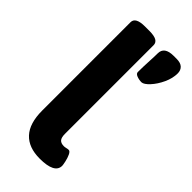

<svg xmlns="http://www.w3.org/2000/svg" viewBox="-214 -703 757 757"><g transform="rotate(45 164.5 -324.0)"><path d="M54.7 0ZM54.7 -133.8V-626.5Q54.7 -654.8 106.9 -654.8H131.3Q158.2 -654.8 170.7 -647.7Q183.1 -640.6 183.1 -626.5V-132.3Q183.1 -112.3 190.4 -103.5Q197.8 -94.7 214.8 -94.7Q219.2 -94.7 228 -96.7Q230.5 -97.2 232.9 -97.7Q235.4 -98.1 238.3 -98.1Q245.6 -98.1 251.7 -85.2Q257.8 -72.3 261.2 -56.4Q264.6 -40.5 264.6 -35.6Q264.6 7.3 181.6 7.3Q119.6 7.3 87.2 -27.6Q54.7 -62.5 54.7 -133.8ZM213.9 -507.8Q213.9 -534.7 215.8 -571.8Q217.3 -595.2 217.3 -615.2Q217.3 -652.8 269 -652.8H285.6Q307.6 -652.8 318.4 -642.6Q329.1 -632.3 329.1 -615.2Q329.1 -587.9 315.7 -558.8Q302.2 -529.8 283.9 -510Q265.6 -490.2 252.9 -489.3Q238.8 -489.3 226.3 -494.1Q213.9 -499 213.9 -507.8Z"/></g></svg>

Font: Jaldi
Style: Bold
Weight: 400
Designer: Pablo Cosgaya and Nicolas Silva
Foundry: Omnibus-Type
Version: Version 1.007